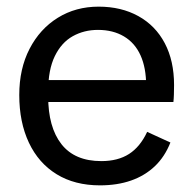

<svg xmlns="http://www.w3.org/2000/svg" viewBox="-20 -546 577 578"><path d="M281 12Q205 12 150.5 -21.5Q96 -55 67 -116.5Q38 -178 38 -260Q38 -339 69 -399Q100 -459 154 -492.5Q208 -526 277 -526Q345 -526 396.5 -497.5Q448 -469 476 -416Q504 -363 504 -290Q504 -275 503.5 -261Q503 -247 502 -239H87V-305H451L420 -288Q420 -342 403 -379.5Q386 -417 353 -436.5Q320 -456 275 -456Q233 -456 199 -437Q165 -418 145 -377Q125 -336 125 -271V-256Q125 -163 165 -112Q205 -61 285 -61Q335 -61 368.5 -82.5Q402 -104 423 -149L493 -117Q476 -74 446 -45.5Q416 -17 374.5 -2.5Q333 12 281 12Z"/></svg>

Font: TikTok Sans 24pt
Style: Regular
Weight: 400
Version: Version 4.000